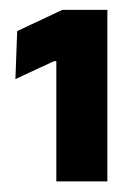

<svg xmlns="http://www.w3.org/2000/svg" viewBox="-20 -722 263 380"><path d="M91.5 -363V-601H87L10.5 -565.5L14 -660.5L103.5 -702.5H192.5V-363Z"/></svg>

Font: Anek Odia Medium
Style: Bold
Weight: 700
Version: Version 1.003